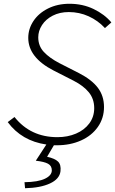

<svg xmlns="http://www.w3.org/2000/svg" viewBox="-20 -758 611 1019"><path d="M266 13 230 74Q271 83 288 99.5Q305 116 301 151Q296 192 245.5 215.5Q195 239 113 241L110 209Q182 208 218.5 190.5Q255 173 255 146Q255 122 235 111Q215 100 170 95L226 9Q95 -10 21 -110L57 -137Q142 -30 285 -30Q339 -30 383.5 -49Q428 -68 454 -103Q480 -138 480 -184Q480 -233 451.5 -268Q423 -303 370 -330L264 -384Q130 -453 130 -557Q130 -605 157.5 -646.5Q185 -688 235 -713Q285 -738 349 -738Q419 -738 477 -710Q535 -682 571 -639L537 -609Q500 -649 450.5 -671.5Q401 -694 345 -694Q297 -694 260 -675Q223 -656 203 -625Q183 -594 183 -560Q183 -514 213 -482Q243 -450 295 -423L399 -370Q467 -335 499.5 -292Q532 -249 532 -190Q532 -131 499.5 -84.5Q467 -38 410 -12.5Q353 13 282 13Z"/></svg>

Font: Nebula Sans Light
Style: Regular
Weight: 300
Italic angle: -9°
Designer: Paul D. Hunt for Adobe (as Source Sans)
Foundry: Nebula Entertainment & Broadcasting LLC
Version: Version 1.010